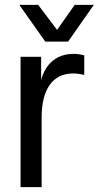

<svg xmlns="http://www.w3.org/2000/svg" viewBox="-20 -764 403 784"><path d="M64 0H150V-285C150 -400 196 -464 278 -464C292 -464 307 -462 324 -458V-538C309 -542 295 -544 280 -544C214 -544 166 -506 148 -437V-532H64ZM165 -594H258L363 -744H285L213 -642L136 -744H59Z"/></svg>

Font: Ronzino
Style: Regular
Weight: 400
Designer: Nunzio Mazzaferro
Foundry: Collletttivo
Version: Version 1.000;Glyphs 3.3 (3337)